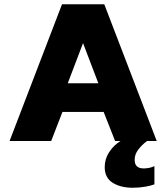

<svg xmlns="http://www.w3.org/2000/svg" viewBox="-20 -664 783 904"><path d="M25 0 272 -644H471L718 0H672Q647 19 630.5 41Q614 63 614 89Q614 129 657 129Q670 129 684 126Q698 123 707 118V204Q692 210 664 215Q636 220 605 220Q548 220 510.5 196.5Q473 173 473 123Q473 85 493.5 53Q514 21 547 0H522L468 -137H274L221 0ZM299 -272H443L371 -461Z"/></svg>

Font: Kanit
Style: Bold
Weight: 700
Designer: Katatrad Team
Foundry: CadsonDemak
Version: Version 2.000; ttfautohint (v1.8.3)